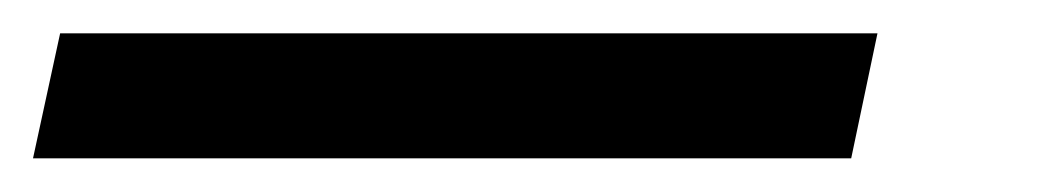

<svg xmlns="http://www.w3.org/2000/svg" viewBox="-85 52 624 114"><path d="M-65.4 146 -49.3 71.8H436L420.4 146Z"/></svg>

Font: Reddit Sans SemiBold
Style: Italic
Weight: 600
Italic angle: -11.25°
Designer: Stephen Hutchings
Version: Version 1.013